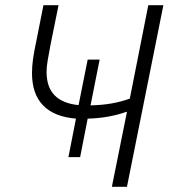

<svg xmlns="http://www.w3.org/2000/svg" viewBox="-20 -718 656 738"><path d="M410 0 468 -288H465Q435 -277 397 -270Q359 -263 317 -262L288 -114H243L272 -262Q188 -269 145.5 -313Q103 -357 103 -437Q103 -463 107 -491.5Q111 -520 120 -562L147 -698H205L174 -545Q168 -512 163.5 -487Q159 -462 159 -442Q159 -383 190 -351.5Q221 -320 282 -314L317 -489H363L328 -313Q373 -314 409.5 -320.5Q446 -327 479 -339L550 -698H608L468 0Z"/></svg>

Font: IBM Plex Sans Light
Style: Italic
Weight: 300
Italic angle: -11.31°
Designer: Mike Abbink, Paul van der Laan, Pieter van Rosmalen
Foundry: Bold Monday
Version: Version 3.201